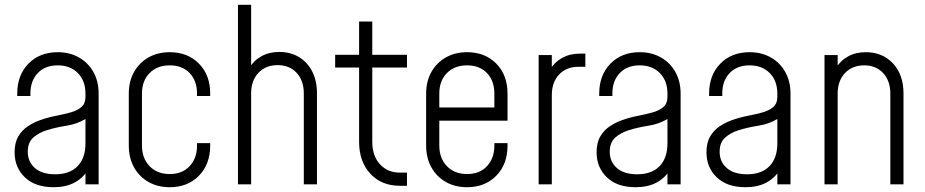

<svg xmlns="http://www.w3.org/2000/svg" viewBox="-20 -770 3862 802"><path d="M204 12Q127 12 84 -29.2Q41 -70.5 41 -134Q41 -174 56.5 -200.2Q72 -226.5 96.2 -242.5Q120.5 -258.5 147 -268Q179.5 -279.5 212.8 -286Q246 -292.5 274.2 -300.2Q302.5 -308 319.8 -322.8Q337 -337.5 337 -365V-379Q337 -432.5 305.2 -464.8Q273.5 -497 221 -497Q168.5 -497 137.8 -464.8Q107 -432.5 107 -379V-369H52V-379Q52 -456.5 99 -504.2Q146 -552 221 -552Q271 -552 309.5 -530.2Q348 -508.5 370 -469.5Q392 -430.5 392 -379V0H337V-71L346 -59Q326 -25.5 290.2 -6.8Q254.5 12 204 12ZM210.5 -42Q271.5 -42 304.2 -76Q337 -110 337 -171V-273Q301 -251.5 257.2 -244.8Q213.5 -238 175 -226Q141.5 -215.5 118.8 -195.2Q96 -175 96 -136Q96 -94 126 -68Q156 -42 210.5 -42Z M689 12Q639 12 600.5 -9.8Q562 -31.5 540 -70.8Q518 -110 518 -162V-379Q518 -430.5 540 -469.5Q562 -508.5 600.5 -530.2Q639 -552 689 -552Q764 -552 811 -504.2Q858 -456.5 858 -379V-369H803V-379Q803 -432.5 772.2 -464.8Q741.5 -497 689 -497Q636.5 -497 604.8 -464.8Q573 -432.5 573 -379V-162Q573 -109 604.8 -76Q636.5 -43 689 -43Q741.5 -43 772.2 -76Q803 -109 803 -162V-172H858V-162Q858 -84 811 -36Q764 12 689 12Z M974 0V-750H1029V-473L1020 -484Q1039.5 -517 1071.8 -535Q1104 -553 1146.5 -553Q1193 -553 1228.5 -531.8Q1264 -510.5 1284 -471.8Q1304 -433 1304 -380V0H1249V-380Q1249 -433.5 1219 -465.8Q1189 -498 1140 -498Q1090 -498 1059.5 -465.8Q1029 -433.5 1029 -380V0Z M1650 6Q1573.5 6 1526.8 -44.5Q1480 -95 1480 -178V-488H1380V-541H1480V-680H1535V-541H1680V-488H1535V-178Q1535 -119.5 1566.8 -84.2Q1598.5 -49 1650 -49H1680V6Z M1931 12Q1881 12 1842.5 -9.8Q1804 -31.5 1782 -70.8Q1760 -110 1760 -162V-379Q1760 -430.5 1782 -469.5Q1804 -508.5 1842.5 -530.2Q1881 -552 1931 -552Q2006 -552 2053 -504.2Q2100 -456.5 2100 -379V-266H1801V-321H2045V-379Q2045 -432.5 2014.2 -464.8Q1983.5 -497 1931 -497Q1878.5 -497 1846.8 -464.8Q1815 -432.5 1815 -379V-162Q1815 -109 1846.8 -76Q1878.5 -43 1931 -43Q1983.5 -43 2014.2 -76Q2045 -109 2045 -162V-172H2100V-162Q2100 -84 2053 -36Q2006 12 1931 12Z M2230 0V-540H2285V-466L2276 -477Q2295.5 -510 2327.8 -528Q2360 -546 2402 -546H2425V-491H2396Q2346 -491 2315.5 -458.8Q2285 -426.5 2285 -373V0Z M2635 12Q2558 12 2515 -29.2Q2472 -70.5 2472 -134Q2472 -174 2487.5 -200.2Q2503 -226.5 2527.2 -242.5Q2551.5 -258.5 2578 -268Q2610.5 -279.5 2643.8 -286Q2677 -292.5 2705.2 -300.2Q2733.5 -308 2750.8 -322.8Q2768 -337.5 2768 -365V-379Q2768 -432.5 2736.2 -464.8Q2704.5 -497 2652 -497Q2599.5 -497 2568.8 -464.8Q2538 -432.5 2538 -379V-369H2483V-379Q2483 -456.5 2530 -504.2Q2577 -552 2652 -552Q2702 -552 2740.5 -530.2Q2779 -508.5 2801 -469.5Q2823 -430.5 2823 -379V0H2768V-71L2777 -59Q2757 -25.5 2721.2 -6.8Q2685.5 12 2635 12ZM2641.5 -42Q2702.5 -42 2735.2 -76Q2768 -110 2768 -171V-273Q2732 -251.5 2688.2 -244.8Q2644.5 -238 2606 -226Q2572.5 -215.5 2549.8 -195.2Q2527 -175 2527 -136Q2527 -94 2557 -68Q2587 -42 2641.5 -42Z M3094 12Q3017 12 2974 -29.2Q2931 -70.5 2931 -134Q2931 -174 2946.5 -200.2Q2962 -226.5 2986.2 -242.5Q3010.5 -258.5 3037 -268Q3069.5 -279.5 3102.8 -286Q3136 -292.5 3164.2 -300.2Q3192.5 -308 3209.8 -322.8Q3227 -337.5 3227 -365V-379Q3227 -432.5 3195.2 -464.8Q3163.5 -497 3111 -497Q3058.5 -497 3027.8 -464.8Q2997 -432.5 2997 -379V-369H2942V-379Q2942 -456.5 2989 -504.2Q3036 -552 3111 -552Q3161 -552 3199.5 -530.2Q3238 -508.5 3260 -469.5Q3282 -430.5 3282 -379V0H3227V-71L3236 -59Q3216 -25.5 3180.2 -6.8Q3144.5 12 3094 12ZM3100.5 -42Q3161.5 -42 3194.2 -76Q3227 -110 3227 -171V-273Q3191 -251.5 3147.2 -244.8Q3103.5 -238 3065 -226Q3031.5 -215.5 3008.8 -195.2Q2986 -175 2986 -136Q2986 -94 3016 -68Q3046 -42 3100.5 -42Z M3424 0V-540H3479V-472L3470 -483Q3489.5 -516 3521.8 -534Q3554 -552 3596.5 -552Q3666.5 -552 3710.2 -505Q3754 -458 3754 -379V0H3699V-379Q3699 -432.5 3669 -464.8Q3639 -497 3590 -497Q3540 -497 3509.5 -464.8Q3479 -432.5 3479 -379V0Z"/></svg>

Font: Mohave Light Light
Style: Regular
Weight: 300
Version: Version 2.003